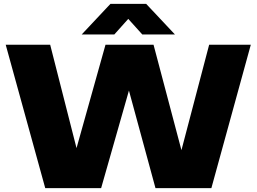

<svg xmlns="http://www.w3.org/2000/svg" viewBox="-20 -971 1324 991"><path d="M213.5 0 9.5 -740H239L375 -206.5L524.5 -740H772.5L916.5 -196L1059.5 -740H1274.5L1071 0H782.5L645.5 -503.5L502 0ZM401.5 -793 550 -951H734.5L883 -793H714.5L642 -873.5L570 -793Z"/></svg>

Font: Encode Sans SmExp Black
Style: Regular
Weight: 900
Width: 6
Designer: Multiple Designers
Foundry: Impallari Type
Version: Version 3.002; ttfautohint (v1.8.3) -l 8 -r 50 -G 200 -x 14 